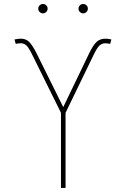

<svg xmlns="http://www.w3.org/2000/svg" viewBox="-20 -921 618 941"><path d="M278.8 0V-368.2L138.2 -652.3Q120.6 -688.5 108.9 -698.7Q97.2 -709 81.5 -709Q75.2 -709 69.1 -708Q63 -707 57.1 -706.1L51.3 -727.5Q59.1 -729 65.7 -730.2Q72.3 -731.4 78.6 -731.4Q106.4 -732.4 123.3 -715.3Q140.1 -698.2 160.2 -657.7L290 -396L416.5 -658.7Q436 -699.2 452.9 -715.3Q469.7 -731.4 496.6 -731.4Q504.4 -731.4 511.2 -730.5Q518.1 -729.5 525.9 -727.5L520 -706.1Q513.7 -707 507.8 -708Q502 -709 496.6 -709Q480.5 -709 468.3 -698.5Q456.1 -688 439 -652.3L301.3 -368.2V0ZM387.7 -855.5Q378.4 -855.5 371.6 -862.3Q364.7 -869.1 364.7 -878.4Q364.7 -888.2 371.6 -894.8Q378.4 -901.4 387.7 -901.4Q397.5 -901.4 404.1 -894.8Q410.6 -888.2 410.6 -878.4Q410.6 -869.1 403.8 -862.3Q397 -855.5 387.7 -855.5ZM190.4 -855.5Q181.2 -855.5 174.3 -862.3Q167.5 -869.1 167.5 -878.4Q167.5 -888.2 174.3 -894.8Q181.2 -901.4 190.4 -901.4Q200.2 -901.4 206.8 -894.8Q213.4 -888.2 213.4 -878.4Q213.4 -869.1 206.5 -862.3Q199.7 -855.5 190.4 -855.5Z"/></svg>

Font: Inter 20pt Thin
Style: Regular
Weight: 250
Version: Version 4.001;git-66647c0bb